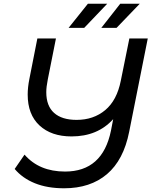

<svg xmlns="http://www.w3.org/2000/svg" viewBox="-20 -907 827 1033"><path d="M775 -700 675 -198Q645 -46 555.5 30Q466 106 325 106Q235 106 168 79Q101 52 59 2L112 -75Q191 16 330 16Q532 16 577 -204L589 -266Q505 -173 365 -173Q256 -173 192.5 -232Q129 -291 129 -398Q129 -437 138 -482L181 -700H281L237 -479Q229 -439 229 -411Q229 -337 271 -299.5Q313 -262 392 -262Q483 -262 546 -314.5Q609 -367 630 -473L676 -700ZM453 -887H557L433 -757H349ZM627 -887H732L607 -757H525Z"/></svg>

Font: Montserrat Alternates Medium
Style: Italic
Weight: 500
Italic angle: -11.3°
Designer: Julieta Ulanovsky
Foundry: Julieta Ulanovsky
Version: Version 7.200